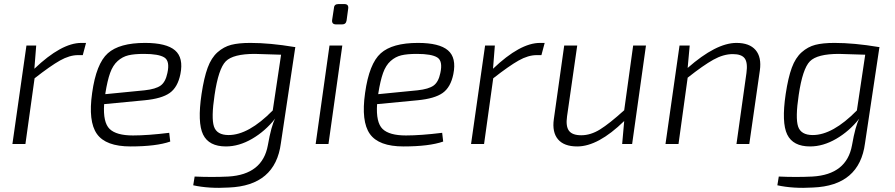

<svg xmlns="http://www.w3.org/2000/svg" viewBox="-20 -708 4398 944"><path d="M403 -497 387 -437H364Q322 -437 275 -410.5Q228 -384 150 -323L105 0H41L110 -484H158L149 -370Q282 -497 380 -497Z M812 -55 817 -12Q748 12 622 12Q500 12 456.5 -49.5Q413 -111 433 -251Q453 -395 510 -446Q567 -497 693 -497Q798 -497 840.5 -460.5Q883 -424 867 -344Q854 -279 814.5 -251Q775 -223 691 -215L492 -196Q486 -106 519 -74Q552 -42 634 -42Q706 -42 812 -55ZM498 -245 691 -264Q746 -270 770 -287.5Q794 -305 803 -349Q816 -408 788 -425.5Q760 -443 688 -443Q640 -443 611 -436Q582 -429 558.5 -408Q535 -387 521.5 -349.5Q508 -312 498 -249Z M1432 -477 1361 -4Q1334 205 1105 214Q1007 220 930 203L937 160Q1022 164 1103 160Q1271 150 1297 6Q1314 -91 1333 -125Q1284 -63 1219.5 -25.5Q1155 12 1091 12Q1007 12 978.5 -46.5Q950 -105 971 -246Q983 -326 1001 -375Q1019 -424 1049.5 -451Q1080 -478 1116.5 -487.5Q1153 -497 1211 -497Q1307 -497 1427 -477ZM1321 -165 1362 -439Q1254 -443 1233 -443Q1126 -443 1090 -406.5Q1054 -370 1035 -241Q1018 -128 1032 -86Q1046 -44 1104 -44Q1202 -44 1321 -165Z M1644 -688H1673Q1695 -688 1692 -666L1684 -607Q1681 -588 1662 -588H1633Q1610 -588 1613 -610L1622 -669Q1623 -688 1644 -688ZM1595 0H1532L1600 -484H1663Z M2154 -55 2159 -12Q2090 12 1964 12Q1842 12 1798.5 -49.5Q1755 -111 1775 -251Q1795 -395 1852 -446Q1909 -497 2035 -497Q2140 -497 2182.5 -460.5Q2225 -424 2209 -344Q2196 -279 2156.5 -251Q2117 -223 2033 -215L1834 -196Q1828 -106 1861 -74Q1894 -42 1976 -42Q2048 -42 2154 -55ZM1840 -245 2033 -264Q2088 -270 2112 -287.5Q2136 -305 2145 -349Q2158 -408 2130 -425.5Q2102 -443 2030 -443Q1982 -443 1953 -436Q1924 -429 1900.5 -408Q1877 -387 1863.5 -349.5Q1850 -312 1840 -249Z M2658 -497 2642 -437H2619Q2577 -437 2530 -410.5Q2483 -384 2405 -323L2360 0H2296L2365 -484H2413L2404 -370Q2537 -497 2635 -497Z M3156 -484 3088 0H3039L3049 -113Q2921 12 2818 12Q2753 12 2723.5 -23Q2694 -58 2703 -122L2754 -484H2818L2768 -136Q2761 -87 2777.5 -65Q2794 -43 2838 -43Q2884 -43 2930 -71.5Q2976 -100 3049 -166L3093 -484Z M3371 -484 3361 -374Q3501 -497 3601 -497Q3665 -497 3695 -462Q3725 -427 3716 -362L3664 0H3601L3650 -349Q3657 -400 3641.5 -421Q3626 -442 3583 -442Q3537 -442 3487.5 -414.5Q3438 -387 3361 -326L3316 0H3252L3321 -484Z M4304 -477 4233 -4Q4206 205 3977 214Q3879 220 3802 203L3809 160Q3894 164 3975 160Q4143 150 4169 6Q4186 -91 4205 -125Q4156 -63 4091.5 -25.5Q4027 12 3963 12Q3879 12 3850.5 -46.5Q3822 -105 3843 -246Q3855 -326 3873 -375Q3891 -424 3921.5 -451Q3952 -478 3988.5 -487.5Q4025 -497 4083 -497Q4179 -497 4299 -477ZM4193 -165 4234 -439Q4126 -443 4105 -443Q3998 -443 3962 -406.5Q3926 -370 3907 -241Q3890 -128 3904 -86Q3918 -44 3976 -44Q4074 -44 4193 -165Z"/></svg>

Font: Exo 2.0 Light
Style: Italic
Weight: 300
Italic angle: -8°
Designer: Natanael Gama
Version: Version 1.001;PS 001.001;hotconv 1.0.70;makeotf.lib2.5.58329